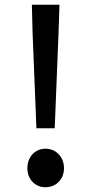

<svg xmlns="http://www.w3.org/2000/svg" viewBox="-20 -752 383 807"><path d="M117 -613 133 -213H210L226 -613L230 -732H114ZM95 -45C95 2 128 35 171 35C215 35 249 2 249 -45C249 -93 215 -127 171 -127C128 -127 95 -93 95 -45Z"/></svg>

Font: コーポレート・ロゴ ver3 Medium
Style: Regular
Weight: 500
Designer: [KANA_main] LOGOTYPE.JP [Source Han Sans] Ryoko NISHIZUKA 西塚涼子 (kana, bopomofo & ideographs); Paul D. Hunt (Latin, Greek
Version: Version 12.001;FEAKit 1.0